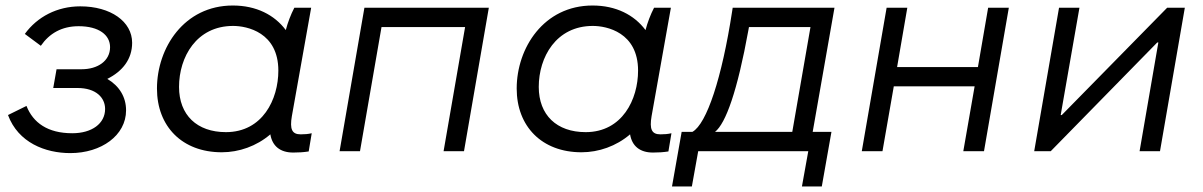

<svg xmlns="http://www.w3.org/2000/svg" viewBox="-20 -548 4361 696"><path d="M235 7C347 7 437 -57 437 -148C437 -196 413 -236 369 -262C425 -290 459 -334 459 -393C459 -470 381 -525 271 -525C187 -525 115 -487 70 -425L128 -382C159 -427 204 -453 265 -453C339 -453 379 -421 379 -377C379 -327 334 -297 276 -297H185L173 -229H261C328 -229 361 -194 361 -153C361 -100 313 -65 242 -65C153 -65 100 -103 76 -164L9 -131C46 -31 144 7 235 7Z M1043 5C1063 5 1079 4 1099 1L1110 -65C1097 -62 1084 -61 1070 -61C1038 -61 1030 -80 1038 -127L1108 -520H1047C1034 -495 1023 -466 1016 -439C975 -494 909 -528 824 -528C647 -528 549 -374 549 -227C549 -90 640 4 784 4C846 4 910 -18 960 -61C967 -19 995 5 1043 5ZM825 -454C875 -454 989 -431 989 -292C989 -188 932 -69 799 -69C694 -69 629 -131 629 -233C629 -341 692 -454 825 -454Z M1211 0H1285L1363 -450H1666L1588 0H1662L1752 -520H1301Z M2347 5C2367 5 2383 4 2403 1L2414 -65C2401 -62 2388 -61 2374 -61C2342 -61 2334 -80 2342 -127L2412 -520H2351C2338 -495 2327 -466 2320 -439C2279 -494 2213 -528 2128 -528C1951 -528 1853 -374 1853 -227C1853 -90 1944 4 2088 4C2150 4 2214 -18 2264 -61C2271 -19 2299 5 2347 5ZM2129 -454C2179 -454 2293 -431 2293 -292C2293 -188 2236 -69 2103 -69C1998 -69 1933 -131 1933 -233C1933 -341 1996 -454 2129 -454Z M2416 128H2488L2511 0H2910L2887 128H2959L2994 -70H2926L3005 -520H2636L2634 -507C2597 -266 2542 -99 2490 -70H2451ZM2572 -70C2611 -101 2653 -218 2693 -439L2695 -450H2918L2852 -70Z M3562 -520 3525 -305H3232L3269 -520H3194L3104 0H3179L3220 -235H3513L3472 0H3547L3637 -520Z M3729 0H3789L4175 -394H4179L4111 0H4185L4275 -520H4211L3829 -131H3825L3893 -520H3819Z"/></svg>

Font: Fixel Display 20240404
Style: Italic
Weight: 400
Italic angle: -10°
Designer: AlfaBravo + MacPaw
Foundry: Kyrylo Tkachov, Marchela Mozhyna, Serhii Makarenko, Maria Weinstein, Zakhar Kryvoshyya
Version: Version 1.211;Glyphs 3.2 (3225)